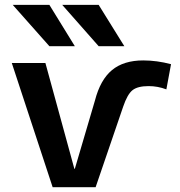

<svg xmlns="http://www.w3.org/2000/svg" viewBox="-20 -783 754 803"><path d="M186.5 -762.7 293 -589.8H186.5L33.2 -762.7ZM392.6 -762.7 500 -589.8H392.6L240.2 -762.7ZM293 -77.1 377 -362.3Q399.4 -449.2 448.2 -489.7Q497.1 -530.3 579.1 -530.3Q635.7 -530.3 695.3 -514.6L675.8 -409.2Q639.6 -422.9 601.6 -422.9Q555.7 -422.9 534.2 -405.8Q512.7 -388.7 495.1 -336.9L379.9 0H200.2L29.3 -519.5H169.9L291 -77.1Z"/></svg>

Font: Mgen+ 1c bold
Style: Bold
Weight: 700
Designer: [Source Han Sans]
Ryoko NISHIZUKA  (kana & ideographs); Paul D. Hunt (Latin, Greek & Cyrillic); Wenlong ZHANG  (bopomofo
Version: Version 1.059.20150602